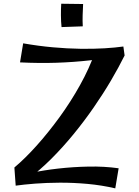

<svg xmlns="http://www.w3.org/2000/svg" viewBox="-20 -982 744 1028"><path d="M127.8 -21.8 57 -85.2Q113.8 -132.8 176 -202.1Q238.2 -271.5 298.5 -354.2Q358.8 -437 408.6 -526.6Q458.5 -616.2 489.5 -704.5L647.2 -685Q616.2 -622.5 574.6 -551.6Q533 -480.8 482.2 -407.4Q431.5 -334 374.2 -264Q317 -194 254.9 -131.9Q192.8 -69.8 127.8 -21.8ZM597.2 26.5Q524.2 9.5 448.2 2.6Q372.2 -4.2 300.4 -3.9Q228.5 -3.5 167.6 1.2Q106.8 6 64 12L57 -85.2L147.2 -56.5Q213.2 -70.5 292.1 -79.5Q371 -88.5 454.4 -90.1Q537.8 -91.8 615.2 -81ZM87.2 -648 104 -750Q184.8 -735.8 262.4 -728.8Q340 -721.8 410.5 -720.8Q481 -719.8 539.8 -723.4Q598.5 -727 640.5 -733L647.2 -685Q554.2 -669.5 464.4 -659.2Q374.5 -649 282 -646Q189.5 -643 87.2 -648ZM309.5 -837Q306.5 -866 306.2 -900Q306 -934 307.8 -962L425 -960.5Q423.5 -929.5 422.5 -900.5Q421.5 -871.5 423.2 -841Z"/></svg>

Font: Marhey Light
Style: Regular
Weight: 300
Designer: Nur Syamsi & Bustanul Arifin
Foundry: Namelatype
Version: Version 1.000